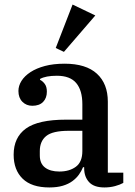

<svg xmlns="http://www.w3.org/2000/svg" viewBox="-20 -812 593 844"><path d="M197 12Q119 12 79.5 -26.5Q40 -65 40 -132Q40 -208 94 -247Q148 -286 270 -286H342V-354Q342 -415 315 -447Q288 -479 230 -479Q181 -479 156 -465V-461Q167 -456 176.5 -443.5Q186 -431 186 -409Q186 -381 169.5 -364Q153 -347 122 -347Q96 -347 78.5 -364.5Q61 -382 61 -412Q61 -435 74.5 -456.5Q88 -478 114 -495Q140 -512 177.5 -522Q215 -532 264 -532Q358 -532 406 -488Q454 -444 454 -365V-53H522V-8Q508 0 486 6Q464 12 439 12Q393 12 371.5 -11.5Q350 -35 350 -72V-77H345Q338 -60 327 -44.5Q316 -29 298.5 -16Q281 -3 256 4.5Q231 12 197 12ZM241 -58Q285 -58 313.5 -79Q342 -100 342 -148V-237H282Q211 -237 183 -214Q155 -191 155 -148V-129Q155 -93 178 -75.5Q201 -58 241 -58ZM225 -601 299 -792 399 -744 261 -584Z"/></svg>

Font: IBM Plex Serif Medium
Style: Regular
Weight: 500
Designer: Mike Abbink, Paul van der Laan, Pieter van Rosmalen
Foundry: Bold Monday
Version: Version 2.5